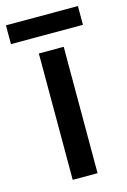

<svg xmlns="http://www.w3.org/2000/svg" viewBox="-126 -805 523 791"><g transform="rotate(-15 135.5 -409.0)"><path d="M289 -752H-18V-672H289ZM189 -66V-605H83V-66Z"/></g></svg>

Font: Noto Sans Malayalam UI Medium
Style: Regular
Weight: 500
Designer: Jelle Bosma - Monotype Design Team
Foundry: Monotype Imaging Inc.
Version: Version 2.104